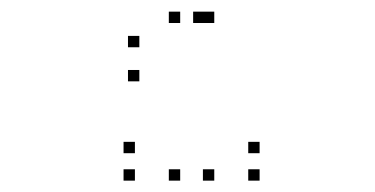

<svg xmlns="http://www.w3.org/2000/svg" viewBox="-20 -858 660 338"><path d="M225.3 -714.8V-734.8H205.3V-714.8ZM340 -817.5V-837.5H320V-817.5ZM297.2 -817.5V-837.5H277.2V-817.5ZM225.3 -774.8V-794.8H205.3V-774.8ZM357.2 -817.5V-837.5H337.2V-817.5ZM297.2 -817.5V-837.5H277.2V-817.5ZM297.2 -540V-560H277.2V-540ZM357.2 -540V-560H337.2V-540ZM437 -540V-560H417V-540ZM437 -588.3V-608.3H417V-588.3ZM217.5 -588.3V-608.3H197.5V-588.3ZM217.5 -540V-560H197.5V-540Z"/></svg>

Font: Monaspace Krypton Dots Var
Style: Regular
Weight: 400
Designer: Riley Cran and the Lettermatic Team
Version: Version 1.100 (Monaspace Krypton Dots)